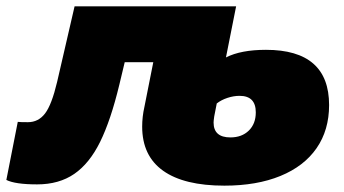

<svg xmlns="http://www.w3.org/2000/svg" viewBox="-61 -567 1084 605"><path d="M976 -236Q976 -157 936.5 -100Q897 -43 822.5 -12.5Q748 18 646 18Q519 18 453 -29Q387 -76 387 -168Q387 -199 394 -230L422 -371H332L315 -300Q288 -188 254.5 -120Q221 -52 173 -19Q125 14 56 14Q-13 14 -41 0L-5 -183Q2 -182 27 -182Q60 -182 81 -209.5Q102 -237 119 -309L174 -547H683L651 -386Q698 -410 777 -410Q976 -410 976 -236ZM745 -213Q745 -265 694 -265Q675 -265 655.5 -258.5Q636 -252 622 -241L614 -200Q612 -186 612 -181Q612 -134 665 -134Q701 -134 723 -155.5Q745 -177 745 -213Z"/></svg>

Font: Montserrat Alternates Black
Style: Italic
Weight: 900
Italic angle: -11.3°
Designer: Julieta Ulanovsky
Foundry: Julieta Ulanovsky
Version: Version 7.200